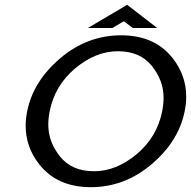

<svg xmlns="http://www.w3.org/2000/svg" viewBox="-20 -776 796 800"><path d="M371.6 -62.5Q464.4 -62.5 549.3 -133.5Q634.3 -204.6 655.8 -312.5Q661.6 -342.3 661.6 -369.1Q661.6 -439.9 612.8 -501.2Q564 -562.5 471.2 -562.5Q378.9 -562.5 293.7 -491.5Q208.5 -420.4 187 -312.5Q181.2 -283.2 181.2 -256.3Q181.2 -185.1 230.2 -123.8Q279.3 -62.5 371.6 -62.5ZM358.4 3.9Q218.3 3.9 143.1 -91.8Q86.9 -163.6 86.9 -252Q86.9 -281.2 93.3 -312.5Q118.2 -437.5 231 -533.2Q343.8 -628.9 484.4 -628.9Q625 -628.9 699.7 -533.2Q755.9 -461.4 755.9 -373Q755.9 -343.8 749.5 -312.5Q724.6 -187.5 611.8 -91.8Q499 3.9 358.4 3.9ZM496.1 -687.5 447.8 -659.2H345.7L509.8 -755.9L635.3 -659.2H533.2Z"/></svg>

Font: Juliett
Style: Bold Italic
Weight: 700
Italic angle: -11.25°
Designer: GGBotNet
Foundry: GGBotNet
Version: 0.60